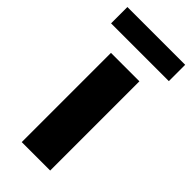

<svg xmlns="http://www.w3.org/2000/svg" viewBox="-246 -732 776 776"><g transform="rotate(45 142.0 -344.0)"><path d="M61.5 0V-510H224.1V0ZM-22.6 -594.7V-688H307.7V-594.7Z"/></g></svg>

Font: Saira Thin
Style: Regular
Weight: 100
Designer: Hector Gatti with collaboration of the Omnibus-Type team
Foundry: Omnibus-Type
Version: Version 1.101